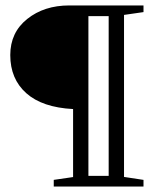

<svg xmlns="http://www.w3.org/2000/svg" viewBox="-20 -683 576 703"><path d="M176.8 0V-24.4L247.6 -34.7V-283.7Q134.8 -289.6 76.2 -341.8Q17.6 -394 17.6 -481.4Q17.6 -564 79.6 -613.5Q141.6 -663.1 233.9 -663.1H505.4V-638.7L434.1 -628.4V-35.2L505.4 -24.4V0ZM303.7 -39.1H377.9V-624H303.7Z"/></svg>

Font: Elstob 18pt
Style: Regular
Weight: 400
Designer: Peter S. Baker
Version: Version 1.015